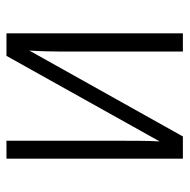

<svg xmlns="http://www.w3.org/2000/svg" viewBox="-16 -556 572 579"><g transform="rotate(90 269.5 -266.0)"><path d="M80 0H148L406 -462C404 -430 404 -392 404 -360V0H458V-532H391L132 -69C134 -100 135 -138 135 -169V-532H80Z"/></g></svg>

Font: Noto Sans SemiCondensed Light
Style: Regular
Weight: 300
Width: 4
Designer: Monotype Design Team
Foundry: Monotype Imaging Inc.
Version: Version 2.013